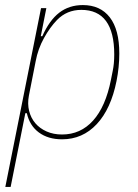

<svg xmlns="http://www.w3.org/2000/svg" viewBox="-20 -538 543 758"><path d="M142 -506H163L141 -395H147Q175 -458 214 -488Q253 -518 307 -518Q376 -518 413.5 -469.5Q451 -421 451 -327Q451 -273 440 -218Q418 -108 362 -48Q306 12 225 12Q170 12 133.5 -15Q97 -42 86 -91H80L22 200H1ZM225 -7Q298 -7 347.5 -62Q397 -117 418 -223L425 -258Q431 -286 431 -323Q431 -499 301 -499Q244 -499 205 -459Q177 -430 153.5 -387.5Q130 -345 121 -297L94 -160Q88 -128 95 -100Q102 -72 119.5 -51.5Q137 -31 164 -19Q191 -7 225 -7Z"/></svg>

Font: IBM Plex Sans Cond Thin
Style: Italic
Weight: 100
Width: 3
Italic angle: -11°
Designer: Mike Abbink, Paul van der Laan, Pieter van Rosmalen
Foundry: Bold Monday
Version: Version 1.3